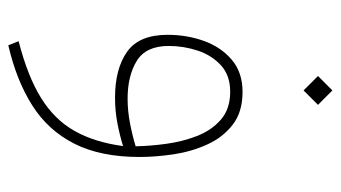

<svg xmlns="http://www.w3.org/2000/svg" viewBox="-196 -354 808 455"><g transform="rotate(90 207.5 -127.0)"><path d="M194.8 -511.2 229 -477.1 194.8 -442.9 160.6 -477.1ZM352.5 -54.2Q352.5 38.6 320.8 100.8Q289.1 163.1 229.7 200.4Q170.4 237.8 87.9 256.8L78.1 232.4Q161.6 210.9 212.6 179.2Q263.7 147.5 290.5 100.3Q317.4 53.2 326.7 -15.1Q301.3 -7.3 272.5 -1.7Q243.7 3.9 211.9 3.9Q144 3.9 103.5 -24.4Q63 -52.7 63 -120.6Q63 -166.5 77.6 -207Q92.3 -247.6 122.3 -272.9Q152.3 -298.3 198.2 -298.3Q246.1 -298.3 276.1 -274.9Q306.2 -251.5 323 -214.4Q339.8 -177.2 346.2 -134.8Q352.5 -92.3 352.5 -54.2ZM214.4 -25.9Q243.2 -25.9 272.2 -31.5Q301.3 -37.1 327.1 -44.9Q326.7 -77.6 321.5 -116.2Q316.4 -154.8 303 -189.7Q289.6 -224.6 264.2 -246.8Q238.8 -269 197.8 -269Q159.2 -269 135.3 -247.1Q111.3 -225.1 100.3 -191.7Q89.4 -158.2 89.4 -123.5Q89.4 -69.3 124.8 -47.6Q160.2 -25.9 214.4 -25.9Z"/></g></svg>

Font: Vazirmatn UI Thin
Style: Regular
Weight: 100
Designer: Saber Rastikerdar
Foundry: Saber Rastikerdar
Version: Version 33.003